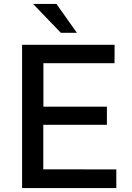

<svg xmlns="http://www.w3.org/2000/svg" viewBox="-20 -949 664 969"><path d="M91.5 0V-723H558.5L558 -630H199V-410.5H519.5V-319H198.5V-94.5L567 -94V0ZM287 -783.5 147 -929H265L368 -783.5Z"/></svg>

Font: Public Sans Thin Medium
Style: Regular
Weight: 500
Version: Version 2.001